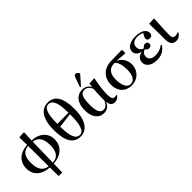

<svg xmlns="http://www.w3.org/2000/svg" viewBox="121 -1897 3221 3221"><g transform="rotate(-45 1731.0 -286.5)"><path d="M339 220 336 14Q245 8 179.5 -25Q114 -58 79 -115.5Q44 -173 44 -251Q44 -331 78.5 -390Q113 -449 178.5 -483.5Q244 -518 334 -523L330 -705L439 -712L448 -706L440 -523Q530 -518 594 -485Q658 -452 693 -395.5Q728 -339 728 -263Q728 -182 691.5 -121.5Q655 -61 588.5 -26Q522 9 429 14L423 220ZM336 -14 334 -500Q248 -492 206.5 -436.5Q165 -381 165 -272Q165 -151 207 -88Q249 -25 336 -14ZM429 -9Q488 -11 527.5 -37.5Q567 -64 587 -116Q607 -168 607 -244Q607 -322 589 -374.5Q571 -427 534 -456.5Q497 -486 439 -495Z M1069 14Q987 14 933.5 -30Q880 -74 853 -163Q826 -252 826 -387Q826 -514 855.5 -602.5Q885 -691 942.5 -736.5Q1000 -782 1082 -782Q1203 -782 1263.5 -682.5Q1324 -583 1324 -385Q1324 -258 1294 -169Q1264 -80 1207 -33Q1150 14 1069 14ZM1079 -15Q1112 -15 1136 -36Q1160 -57 1176 -101.5Q1192 -146 1199.5 -215Q1207 -284 1207 -379L942 -346Q943 -231 958 -158Q973 -85 1003 -50Q1033 -15 1079 -15ZM942 -414H1206Q1206 -589 1173 -671.5Q1140 -754 1070 -754Q1037 -754 1013 -734.5Q989 -715 973 -673.5Q957 -632 949.5 -568Q942 -504 942 -414Z M1627 14Q1566 14 1521 -18.5Q1476 -51 1452 -110.5Q1428 -170 1428 -252Q1428 -381 1486 -454Q1544 -527 1646 -527Q1695 -527 1733.5 -503.5Q1772 -480 1791 -438H1793L1800 -511L1916 -519L1923 -513Q1914 -471 1906 -428Q1898 -385 1892.5 -343Q1887 -301 1884 -261.5Q1881 -222 1881 -187Q1881 -135 1886.5 -105Q1892 -75 1905.5 -62.5Q1919 -50 1943 -50Q1952 -50 1962.5 -52Q1973 -54 1983 -58L1989 -42Q1968 -15 1941 -0.5Q1914 14 1884 14Q1839 14 1813.5 -13.5Q1788 -41 1784 -93H1781Q1766 -58 1743.5 -34Q1721 -10 1691.5 2Q1662 14 1627 14ZM1664 -32Q1698 -32 1729 -59.5Q1760 -87 1777 -133Q1777 -168 1777.5 -204Q1778 -240 1779.5 -274.5Q1781 -309 1782.5 -340.5Q1784 -372 1787 -399Q1770 -445 1738.5 -471.5Q1707 -498 1668 -498Q1627 -498 1601.5 -474Q1576 -450 1564 -398Q1552 -346 1552 -262Q1552 -180 1563.5 -129.5Q1575 -79 1600 -55.5Q1625 -32 1664 -32ZM1663 -574 1646 -583 1705 -747Q1714 -774 1724 -783.5Q1734 -793 1752 -793Q1770 -793 1783.5 -782Q1797 -771 1808 -747V-738Z M2283 14Q2210 14 2155.5 -17.5Q2101 -49 2071.5 -106.5Q2042 -164 2042 -242Q2042 -327 2078 -389.5Q2114 -452 2178.5 -487Q2243 -522 2331 -523L2588 -527V-451L2580 -445L2391 -459V-457Q2434 -442 2466 -409Q2498 -376 2516 -332Q2534 -288 2534 -239Q2534 -166 2501.5 -109Q2469 -52 2412 -19Q2355 14 2283 14ZM2286 -15Q2349 -15 2382.5 -72Q2416 -129 2416 -233Q2416 -312 2397.5 -371Q2379 -430 2345 -458H2334Q2248 -458 2204 -403.5Q2160 -349 2160 -242Q2160 -173 2175.5 -121.5Q2191 -70 2219.5 -42.5Q2248 -15 2286 -15Z M2888 14Q2824 14 2776.5 -4.5Q2729 -23 2702 -56.5Q2675 -90 2675 -135Q2675 -187 2707 -221.5Q2739 -256 2800 -269V-270Q2745 -280 2715 -310Q2685 -340 2685 -384Q2685 -428 2712 -460Q2739 -492 2789 -509.5Q2839 -527 2906 -527Q3005 -527 3062.5 -491.5Q3120 -456 3120 -395Q3120 -365 3103 -347.5Q3086 -330 3057 -330Q3029 -330 3013 -343Q2997 -356 2997 -380Q2997 -389 3000.5 -399.5Q3004 -410 3013 -427.5Q3022 -445 3037 -472Q3019 -485 2989 -492Q2959 -499 2924 -499Q2860 -499 2823.5 -469Q2787 -439 2787 -387Q2787 -349 2804.5 -324Q2822 -299 2860 -282Q2884 -306 2900 -316Q2916 -326 2935 -326Q2958 -326 2972.5 -311Q2987 -296 2987 -273Q2987 -249 2972 -234.5Q2957 -220 2931 -220Q2913 -220 2895.5 -230.5Q2878 -241 2859 -263Q2822 -244 2804.5 -219Q2787 -194 2787 -160Q2787 -115 2823 -88.5Q2859 -62 2922 -62Q2959 -62 2992.5 -70Q3026 -78 3055 -92Q3084 -106 3103 -125L3118 -110Q3091 -69 3056.5 -41.5Q3022 -14 2980 0Q2938 14 2888 14Z M3341 14Q3279 14 3250.5 -24Q3222 -62 3222 -144Q3222 -169 3222 -202.5Q3222 -236 3221.5 -273.5Q3221 -311 3220.5 -348.5Q3220 -386 3219.5 -418.5Q3219 -451 3219 -475.5Q3219 -500 3218 -512L3333 -519L3341 -513Q3339 -478 3336.5 -436.5Q3334 -395 3331.5 -351.5Q3329 -308 3327.5 -267.5Q3326 -227 3325 -194.5Q3324 -162 3324 -143Q3324 -98 3338.5 -77.5Q3353 -57 3387 -57Q3405 -57 3423.5 -61.5Q3442 -66 3454 -73L3462 -56Q3446 -34 3427 -18Q3408 -2 3386.5 6Q3365 14 3341 14Z"/></g></svg>

Font: Literata 60pt Medium
Style: Regular
Weight: 500
Designer: Latin by Veronika Burian and Jose Scaglione. Greek by Irene Vlachou. Cyrillic by Vera Evstafieva.
Foundry: TypeTogether
Version: Version 3.103;gftools[0.9.29]